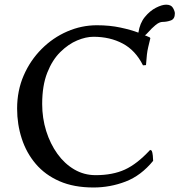

<svg xmlns="http://www.w3.org/2000/svg" viewBox="-20 -808 783 838"><path d="M705.1 -787.6Q727.1 -787.6 735.1 -773.2Q743.2 -758.8 743.2 -749.5Q743.2 -725.1 725.6 -718.8Q708 -712.4 689.9 -712.4Q675.3 -712.4 658.2 -698Q641.1 -683.6 628.4 -668.9Q615.7 -654.3 611.8 -654.3Q623 -649.4 628.7 -647Q634.3 -644.5 634.3 -644.5L636.2 -641.1Q630.9 -619.1 627 -602.8Q623 -586.4 621.1 -568.8Q619.1 -551.3 617.2 -523.9L604 -522.9Q571.3 -588.4 515.6 -617.9Q460 -647.5 388.2 -647.5Q355 -647.5 316.9 -631.6Q278.8 -615.7 243.7 -581.3Q208.5 -546.9 186.3 -490.7Q164.1 -434.6 164.1 -354Q164.1 -292.5 181.6 -236.3Q199.2 -180.2 230.5 -136.7Q261.7 -93.3 304.2 -68.4Q346.7 -43.5 397.5 -43.5Q471.7 -43.5 525.1 -67.9Q578.6 -92.3 635.3 -153.8L642.1 -150.4Q645.5 -143.1 647 -128.7Q648.4 -114.3 648.4 -106Q595.7 -41.5 528.3 -15.6Q460.9 10.3 388.2 10.3Q302.2 10.3 239.7 -17.1Q177.2 -44.4 136.2 -92.5Q95.2 -140.6 75 -202.9Q54.7 -265.1 54.7 -334Q54.7 -412.6 83.5 -478.8Q112.3 -544.9 161.6 -594.2Q210.9 -643.6 273.4 -670.7Q335.9 -697.8 402.8 -697.8Q459 -697.8 505.6 -687.7Q552.2 -677.7 584 -665.5Q590.3 -707 612.3 -733.9Q634.3 -760.7 660.6 -774.2Q687 -787.6 705.1 -787.6Z"/></svg>

Font: Kurinto Seri
Style: Regular
Weight: 400
Designer: Kurinto was developed by Clint Goss from a range of fonts that are compatible with the SIL Open Font License Version 1.1
Foundry: Clinton F. Goss
Version: Version 2.196; July 25, 2020